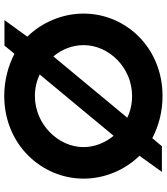

<svg xmlns="http://www.w3.org/2000/svg" viewBox="38 -792 768 883"><g transform="rotate(90 421.5 -351.0)"><path d="M43 -352C43 -253 84 -160 149 -93L73 12H190L228 -34C286 -4 352 13 422 13C644 13 802 -158 802 -352C802 -450 762 -542 697 -609L771 -712H653L616 -668C558 -698 493 -715 422 -715C200 -715 43 -546 43 -352ZM323 -150 605 -490C637 -451 657 -403 657 -352C657 -235 552 -128 422 -128C386 -128 353 -136 323 -150ZM240 -213C207 -252 188 -301 188 -352C188 -469 292 -575 422 -575C458 -575 492 -567 522 -553Z"/></g></svg>

Font: Bluebird
Style: Ext
Weight: 400
Designer: Jasper
Foundry: Cannot Into Space Fonts
Version: Version 0.98